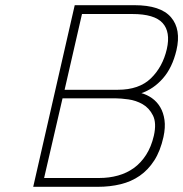

<svg xmlns="http://www.w3.org/2000/svg" viewBox="-20 -720 706 740"><path d="M498 -700Q599 -700 639 -653.5Q679 -607 660 -526Q644 -459 608 -418Q572 -377 525 -361Q547 -355 566 -341.5Q585 -328 597.5 -307Q610 -286 614 -257.5Q618 -229 610 -192Q598 -138 574.5 -101.5Q551 -65 518.5 -42.5Q486 -20 445 -10Q404 0 357 0H108L268 -700ZM221 -341 150 -34H363Q401 -34 435 -43.5Q469 -53 496 -72.5Q523 -92 543 -123Q563 -154 573 -197Q584 -246 569.5 -275Q555 -304 529.5 -318.5Q504 -333 474.5 -337Q445 -341 426 -341ZM296 -666 229 -374H434Q516 -374 561.5 -418Q607 -462 623 -531Q638 -597 606.5 -631.5Q575 -666 490 -666Z"/></svg>

Font: Panefresco 1wt
Style: Italic
Weight: 250
Version: Version 1.000